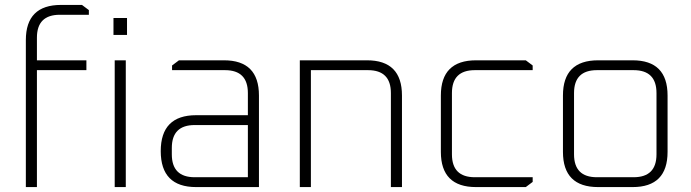

<svg xmlns="http://www.w3.org/2000/svg" viewBox="-20 -760 2809 780"><path d="M85 0V-597Q85 -740 228 -740H313L341 -719V-700H223Q130 -700 130 -607V-515H331V-475H130V0Z M441 -618V-687H496V-618ZM446 0V-515H491V0Z M777 0Q633 0 633 -146Q633 -292 777 -292H987V-382Q987 -475 894 -475H679V-494L707 -515H890Q1032 -515 1032 -372V0ZM678 -133Q678 -40 771 -40H987V-252H771Q678 -252 678 -159Z M1198 0V-515H1471Q1613 -515 1613 -372V0H1568V-382Q1568 -475 1475 -475H1243V0Z M1771 -143V-372Q1771 -515 1914 -515H2116L2144 -494V-475H1909Q1816 -475 1816 -382V-133Q1816 -40 1909 -40H2144V-21L2116 0H1914Q1771 0 1771 -143Z M2267 -143V-372Q2267 -515 2410 -515H2550Q2692 -515 2692 -372V-143Q2692 0 2550 0H2410Q2267 0 2267 -143ZM2312 -133Q2312 -40 2405 -40H2554Q2647 -40 2647 -133V-382Q2647 -475 2554 -475H2405Q2312 -475 2312 -382Z"/></svg>

Font: Oxanium ExtraLight ExtraLight
Style: Regular
Weight: 250
Version: Version 2.000